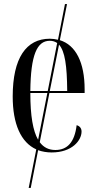

<svg xmlns="http://www.w3.org/2000/svg" viewBox="-20 -734 471 937"><path d="M120 183H130L166 -1C186 6 208 10 232 10C332 10 378 -49 378 -92C378 -108 369 -119 354 -123C344 -39 308 -2 250 -2C219 -2 193 -14 174 -40L221 -280H393V-298C393 -429 350 -514 272 -538L307 -714H297L263 -540C250 -543 237 -545 223 -545C108 -545 42 -451 42 -263C42 -129 82 -39 157 -5ZM128 -290C130 -465 160 -535 223 -535C237 -535 249 -531 259 -524L213 -290ZM308 -290H223L268 -516C297 -484 307 -413 308 -290ZM128 -280H211L166 -52C141 -95 128 -168 128 -280Z"/></svg>

Font: Noto Serif Display ExtraCondensed
Style: Regular
Weight: 400
Width: 2
Designer: Monotype Design Team
Foundry: Monotype Imaging Inc.
Version: Version 2.009